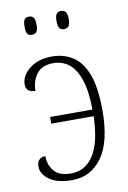

<svg xmlns="http://www.w3.org/2000/svg" viewBox="-85 -790 568 852"><g transform="rotate(-10 199.0 -364.0)"><path d="M251 -656Q238 -656 231 -664.5Q224 -673 224 -696Q224 -721 231 -729.5Q238 -738 251 -738Q264 -738 271.5 -729.5Q279 -721 279 -696Q279 -673 271.5 -664.5Q264 -656 251 -656ZM106 -656Q93 -656 86.5 -664.5Q80 -673 80 -696Q80 -721 86.5 -729.5Q93 -738 106 -738Q120 -738 127 -729.5Q134 -721 134 -696Q134 -673 127 -664.5Q120 -656 106 -656ZM171 10Q104 10 68.5 -15.5Q33 -41 33 -75Q33 -114 71 -116Q71 -76 94.5 -48Q118 -20 171 -20Q236 -20 273 -78.5Q310 -137 313 -253H122V-283H313Q312 -369 294 -420Q276 -471 246 -493.5Q216 -516 177 -516Q125 -516 101.5 -483.5Q78 -451 78 -408Q36 -409 36 -444Q36 -484 75 -515Q114 -546 177 -546Q228 -546 269 -520.5Q310 -495 333 -435Q356 -375 356 -270Q356 -130 305.5 -60Q255 10 171 10Z"/></g></svg>

Font: Noto Serif Condensed ExtraLight
Style: Regular
Weight: 200
Width: 3
Designer: Monotype Design Team
Foundry: Monotype Imaging Inc.
Version: Version 2.013; ttfautohint (v1.8.4.7-5d5b)